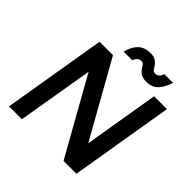

<svg xmlns="http://www.w3.org/2000/svg" viewBox="-226 -1052 1225 1225"><g transform="rotate(45 387.0 -439.5)"><path d="M41 0 158 -700H279L565 -191L650 -700H766L649 0H533L244 -515L157 0ZM548 -730Q517 -730 499.5 -741Q482 -752 473 -766Q464 -780 456.5 -791Q449 -802 435 -802Q420 -802 408.5 -794Q397 -786 389 -764H311Q324 -818 355 -848.5Q386 -879 440 -879Q471 -879 487.5 -868Q504 -857 512.5 -843Q521 -829 529.5 -818Q538 -807 552 -807Q570 -807 580.5 -817.5Q591 -828 596 -846H675Q660 -796 631 -763Q602 -730 548 -730Z"/></g></svg>

Font: Figtree SemiBold
Style: Italic
Weight: 600
Italic angle: -9.5°
Foundry: Erik Kennedy
Version: Version 2.001;gftools[0.9.30]